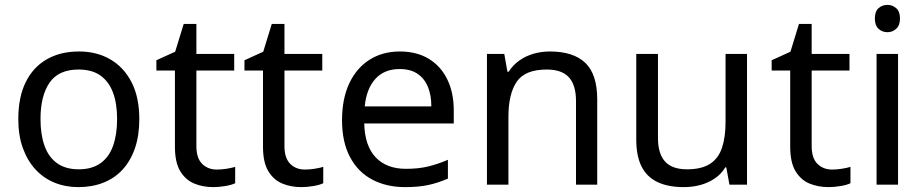

<svg xmlns="http://www.w3.org/2000/svg" viewBox="-20 -757 3786 787"><path d="M551 -269Q551 -202 533.5 -150.5Q516 -99 483.5 -63Q451 -27 404.5 -8.5Q358 10 301 10Q248 10 203 -8.5Q158 -27 125 -63Q92 -99 73.5 -150.5Q55 -202 55 -269Q55 -358 85 -419.5Q115 -481 171 -513.5Q227 -546 304 -546Q377 -546 432.5 -513.5Q488 -481 519.5 -419.5Q551 -358 551 -269ZM146 -269Q146 -206 162.5 -159.5Q179 -113 214 -88Q249 -63 303 -63Q357 -63 392 -88Q427 -113 443.5 -159.5Q460 -206 460 -269Q460 -333 443 -378Q426 -423 391.5 -447.5Q357 -472 302 -472Q220 -472 183 -418Q146 -364 146 -269Z M869 -62Q889 -62 910 -65.5Q931 -69 944 -73V-6Q930 1 904 5.5Q878 10 854 10Q812 10 776.5 -4.5Q741 -19 719 -55Q697 -91 697 -156V-468H621V-510L698 -545L733 -659H785V-536H940V-468H785V-158Q785 -109 808.5 -85.5Q832 -62 869 -62Z M1230 -62Q1250 -62 1271 -65.5Q1292 -69 1305 -73V-6Q1291 1 1265 5.5Q1239 10 1215 10Q1173 10 1137.5 -4.5Q1102 -19 1080 -55Q1058 -91 1058 -156V-468H982V-510L1059 -545L1094 -659H1146V-536H1301V-468H1146V-158Q1146 -109 1169.5 -85.5Q1193 -62 1230 -62Z M1619 -546Q1688 -546 1737.5 -516Q1787 -486 1813.5 -431.5Q1840 -377 1840 -304V-251H1473Q1475 -160 1519.5 -112.5Q1564 -65 1644 -65Q1695 -65 1734.5 -74.5Q1774 -84 1816 -102V-25Q1775 -7 1735 1.5Q1695 10 1640 10Q1564 10 1505.5 -21Q1447 -52 1414.5 -113.5Q1382 -175 1382 -264Q1382 -352 1411.5 -415Q1441 -478 1494.5 -512Q1548 -546 1619 -546ZM1618 -474Q1555 -474 1518.5 -433.5Q1482 -393 1475 -321H1748Q1748 -367 1734 -401Q1720 -435 1691.5 -454.5Q1663 -474 1618 -474Z M2234 -546Q2330 -546 2379 -499.5Q2428 -453 2428 -349V0H2341V-343Q2341 -408 2312 -440Q2283 -472 2221 -472Q2132 -472 2098 -422Q2064 -372 2064 -278V0H1976V-536H2047L2060 -463H2065Q2083 -491 2109.5 -509.5Q2136 -528 2168 -537Q2200 -546 2234 -546Z M3042 -536V0H2970L2957 -71H2953Q2936 -43 2909 -25Q2882 -7 2850 1.5Q2818 10 2783 10Q2719 10 2675.5 -10.5Q2632 -31 2610 -74Q2588 -117 2588 -185V-536H2677V-191Q2677 -127 2706 -95Q2735 -63 2796 -63Q2856 -63 2890.5 -85.5Q2925 -108 2939.5 -151.5Q2954 -195 2954 -257V-536Z M3391 -62Q3411 -62 3432 -65.5Q3453 -69 3466 -73V-6Q3452 1 3426 5.5Q3400 10 3376 10Q3334 10 3298.5 -4.5Q3263 -19 3241 -55Q3219 -91 3219 -156V-468H3143V-510L3220 -545L3255 -659H3307V-536H3462V-468H3307V-158Q3307 -109 3330.5 -85.5Q3354 -62 3391 -62Z M3661 -536V0H3573V-536ZM3618 -737Q3638 -737 3653.5 -723.5Q3669 -710 3669 -681Q3669 -653 3653.5 -639Q3638 -625 3618 -625Q3596 -625 3581 -639Q3566 -653 3566 -681Q3566 -710 3581 -723.5Q3596 -737 3618 -737Z"/></svg>

Font: umalayalam15
Style: Book
Weight: 400
Designer: Jelle Bosma - Monotype Design Team
Foundry: Monotype Imaging Inc.
Version: Version 2.003